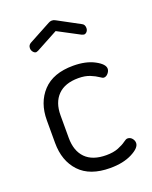

<svg xmlns="http://www.w3.org/2000/svg" viewBox="-134 -776 680 857"><g transform="rotate(-20 205.5 -347.0)"><path d="M46 -183V-290Q46 -374 95 -426.5Q144 -479 239 -479Q299 -479 339.5 -457.5Q380 -436 380 -414Q380 -403 371 -392.5Q362 -382 351 -382Q345 -382 332.5 -391Q320 -400 297 -409.5Q274 -419 242 -419Q178 -419 144.5 -385Q111 -351 111 -290V-183Q111 -121 144.5 -87Q178 -53 243 -53Q277 -53 300.5 -62.5Q324 -72 336.5 -81.5Q349 -91 356 -91Q369 -91 377.5 -81Q386 -71 386 -59Q386 -36 344 -14.5Q302 7 240 7Q144 7 95 -45Q46 -97 46 -183ZM85 -618Q85 -633 98 -640L202 -696Q210 -701 219 -701Q228 -701 236 -696L340 -640Q353 -634 353 -617Q353 -607 347 -600Q341 -593 333 -593Q332 -593 323 -596L219 -651L115 -595L106 -592Q98 -592 91.5 -600Q85 -608 85 -618Z"/></g></svg>

Font: Terminal Dosis
Style: Regular
Weight: 400
Designer: Edgar Tolentino, Pablo Impallari, Igino Marini
Foundry: Edgar Tolentino, Pablo Impallari, Igino Marini
Version: Version 1.007